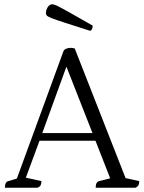

<svg xmlns="http://www.w3.org/2000/svg" viewBox="-20 -879 675 899"><path d="M3 0Q3 -27 19 -31L59 -43L277 -639Q281 -648 291.5 -651.5Q302 -655 310 -655Q320 -655 330 -652L568 -45L632 -31Q632 -19 628.5 -12Q625 -5 614 0H428Q428 -27 444 -31L496 -44L427 -220H165L101 -47L174 -31Q174 -19 170.5 -12Q167 -5 155 0ZM178 -256H413L291 -567ZM401 -735Q326 -759 284 -772.5Q242 -786 223 -793.5Q204 -801 199.5 -806Q195 -811 195 -817Q195 -832 203.5 -845.5Q212 -859 225 -859Q232 -859 247 -852Q262 -845 300.5 -823.5Q339 -802 414 -759Q414 -750 410.5 -742.5Q407 -735 401 -735Z"/></svg>

Font: Petrona Light
Style: Regular
Weight: 300
Designer: Ringo R. Seeber
Foundry: Ringo R. Seeber
Version: Version 2.001; ttfautohint (v1.8.3)